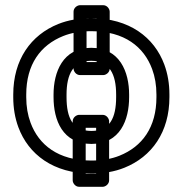

<svg xmlns="http://www.w3.org/2000/svg" viewBox="-20 -633 708 739"><path d="M352.2 -394H313.1V-563H352.2ZM377.2 -344C387.9 -344 402.2 -353.9 402.2 -369V-588C402.2 -598.7 392.3 -613 377.2 -613H288.1C277.4 -613 263.1 -603.1 263.1 -588V-369C263.1 -358.3 273 -344 288.1 -344ZM350 36H309.8V-141H350ZM375 86C385.7 86 400 76.1 400 61V-166C400 -176.7 390.1 -191 375 -191H284.8C274.1 -191 259.8 -181.1 259.8 -166V61C259.8 71.7 269.7 86 284.8 86ZM81 -269C81 -385.1 135.7 -459.2 223.2 -494.3C253.8 -506.6 289.6 -513 331 -513C459.8 -513 534.1 -452 565.5 -367.3C576.5 -337.7 582.1 -305.1 582.1 -269V-259C582.1 -142.9 527.4 -68.8 439.9 -33.7C409.3 -21.4 373.5 -15 332.1 -15C203.3 -15 129 -76 97.6 -160.7C86.6 -190.3 81 -222.9 81 -259ZM31 -269V-259C31 -217.7 37.5 -179 50.7 -143.3C89.3 -39 185.2 35 332.1 35C378.7 35 421 27.8 458.6 12.7C564.6 -29.8 632.1 -124.9 632.1 -259V-269C632.1 -310.3 625.6 -349 612.4 -384.7C573.8 -489 477.9 -563 331 -563C284.4 -563 242.1 -555.8 204.5 -540.7C98.5 -498.2 31 -403.1 31 -269ZM477 -269C477 -355.7 441.4 -449 331 -449C221.1 -449 186.1 -354.6 186.1 -269V-259C186.1 -171.2 220.2 -79 332.1 -79C442.9 -79 477 -172.1 477 -259ZM427 -269V-259C427 -179.7 402.8 -129 332.1 -129C259.7 -129 236.1 -179.1 236.1 -259V-269C236.1 -346.7 261.5 -399 331 -399C401.6 -399 427 -347.4 427 -269Z"/></svg>

Font: Asimov
Style: WidOu
Weight: 500
Designer: Google
Version: Version 2.000980; 2014